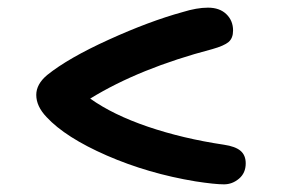

<svg xmlns="http://www.w3.org/2000/svg" viewBox="-20 -523 740 504"><path d="M567.9 -39.1Q543.9 -39.1 493.2 -46.9Q369.1 -67.4 260.5 -114.7Q151.9 -162.1 102.1 -215.8Q75.2 -244.1 75.2 -273.9Q75.2 -302.2 104 -326.2Q159.2 -370.6 265.6 -418.9Q372.1 -467.3 459 -491.2Q496.6 -502.9 525.9 -502.9Q556.6 -502.9 574.2 -485.8Q591.8 -468.8 591.8 -442.9Q591.8 -422.9 580.1 -412.8Q568.4 -402.8 537.1 -394Q346.2 -343.8 216.8 -264.2Q276.4 -221.7 368.2 -190.4Q460 -159.2 567.9 -143.1Q597.7 -138.7 611.3 -127.2Q625 -115.7 625 -94.2Q625 -68.8 607.4 -54Q589.8 -39.1 567.9 -39.1Z"/></svg>

Font: Shantell Sans Irregular Bouncy
Style: Regular
Weight: 500
Designer: Stephen Nixon, Anya Danilova, Shantell Martin
Foundry: Arrow Type
Version: Version 1.006;[9816181b4]